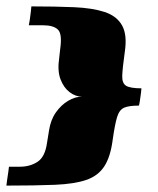

<svg xmlns="http://www.w3.org/2000/svg" viewBox="-23 -542 495 600"><path d="M124 -96 130 -133Q135 -167 151.5 -190.5Q168 -214 190 -227Q212 -240 233 -240Q213 -240 194.5 -254Q176 -268 166 -294.5Q156 -321 162 -361L165 -388Q172 -436 158 -449.5Q144 -463 112 -463H67Q68 -466 70 -479.5Q72 -493 73.5 -506.5Q75 -520 75 -522Q151 -522 208.5 -519.5Q266 -517 304 -504.5Q342 -492 358.5 -462.5Q375 -433 367 -380Q360 -330 359 -306Q358 -282 371 -274Q384 -266 419 -266Q419 -264 417.5 -251Q416 -238 414 -226Q412 -214 411 -212Q380 -212 365 -205.5Q350 -199 343 -176.5Q336 -154 329 -104Q322 -51 302.5 -21.5Q283 8 246 20.5Q209 33 148.5 35.5Q88 38 -3 38Q-3 35 -1 22Q1 9 3 -5Q5 -19 5 -21Q14 -21 23 -21Q32 -21 39 -21Q71 -21 94.5 -36.5Q118 -52 124 -96Z"/></svg>

Font: Genos Thin ExtraBold
Style: Italic
Weight: 800
Italic angle: -8°
Version: Version 1.010